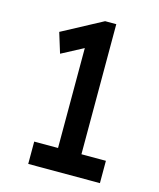

<svg xmlns="http://www.w3.org/2000/svg" viewBox="-108 -787 716 864"><g transform="rotate(15 250.0 -355.0)"><path d="M217 -617 254 -589 116 -516 87 -610 274 -710H326V-49H217ZM106 0V-104H440V0Z"/></g></svg>

Font: Lexend
Style: Regular
Weight: 400
Designer: Thomas Jockin
Foundry: Lexend
Version: Version 1.000